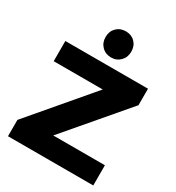

<svg xmlns="http://www.w3.org/2000/svg" viewBox="-218 -1078 1113 1211"><g transform="rotate(30 338.0 -472.5)"><path d="M40 -701H642V-581L272 -147H648V0H27V-119L397 -554H40ZM434 -850Q434 -809 407.5 -782Q381 -755 341 -755Q300 -755 273.5 -782Q247 -809 247 -850Q247 -892 273.5 -918.5Q300 -945 341 -945Q382 -945 408 -918.5Q434 -892 434 -850Z"/></g></svg>

Font: Gontserrat
Style: Bold
Weight: 700
Designer: Julieta Ulanovsky
Foundry: Julieta Ulanovsky
Version: Version 6.001